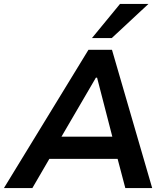

<svg xmlns="http://www.w3.org/2000/svg" viewBox="-42 -959 853 979"><path d="M-22 0 409 -705H529L734 0H597L545 -197L594 -149H173L237 -196L123 0ZM447 -563 255 -234 235 -262H569L538 -234L453 -563ZM427 -765 570 -939H715L528 -765Z"/></svg>

Font: Nunito Sans 7pt
Style: Bold Italic
Weight: 700
Italic angle: -9°
Version: Version 3.101;gftools[0.9.27]